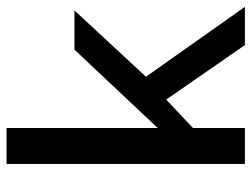

<svg xmlns="http://www.w3.org/2000/svg" viewBox="-111 -659 770 588"><g transform="rotate(-90 274.0 -365.0)"><path d="M430 0 263 -241 176 -159V0H66V-730H176V-267L416 -522H536L333 -303L547 0Z"/></g></svg>

Font: IngvarSans
Style: Regular
Weight: 600
Version: Version 3.000